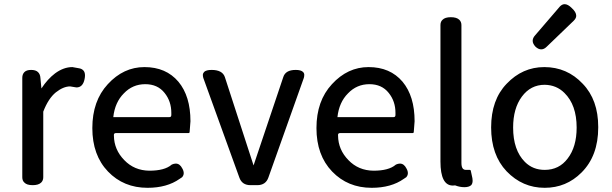

<svg xmlns="http://www.w3.org/2000/svg" viewBox="-20 -854 2936 921"><path d="M177.7 21.5Q165 34.2 136.7 34.2Q108.4 34.2 96.7 21.5Q86.9 12.7 86.9 -3.9V-480.5Q86.9 -498 97.2 -508.3Q107.4 -518.6 129.4 -518.6Q151.4 -518.6 162.1 -508.3Q172.9 -498 173.8 -480.5L178.7 -429.7Q208 -474.6 244.1 -502Q285.2 -532.2 327.1 -532.2Q327.1 -532.2 359.4 -526.4Q372.1 -524.4 379.9 -516.1Q387.7 -507.8 387.7 -492.2Q387.7 -484.4 385.7 -474.6Q381.8 -455.1 372.1 -444.8Q362.3 -434.6 346.7 -434.6Q342.8 -434.6 316.4 -439.5Q284.2 -439.5 248 -411.1Q211.9 -381.8 187.5 -318.4V-3.9Q187.5 11.7 177.7 21.5Z M497.1 -450.2Q572.3 -532.2 672.9 -532.2Q776.4 -532.2 835.9 -461.9Q893.6 -392.6 893.6 -272.5Q893.6 -272.5 889.6 -220.7Q889.6 -218.8 888.2 -217.3Q886.7 -215.8 884.8 -215.8H538.1Q531.2 -215.8 528.8 -213.4Q526.4 -210.9 526.4 -208Q526.4 -205.1 526.4 -204.1Q526.4 -203.1 526.4 -203.1Q527.3 -135.7 576.2 -85.9Q624 -36.1 696.3 -35.2Q769.5 -35.2 802.7 -63.5Q802.7 -63.5 803.7 -64.5Q814.5 -69.3 823.2 -69.3Q842.8 -69.3 854.5 -45.9Q861.3 -34.2 861.3 -23.4Q861.3 -12.7 853.5 -3.9Q847.7 0 841.8 3.9Q781.2 46.9 687.5 46.9Q573.2 46.9 498 -31.2Q422.9 -109.4 422.9 -239.7Q422.9 -370.1 497.1 -450.2ZM801.8 -305.7V-312.5Q801.8 -368.2 769.5 -408.2Q736.3 -450.2 676.8 -450.2Q616.2 -450.2 574.2 -406.2Q531.2 -363.3 523.4 -292H790Q796.9 -292 799.3 -294.4Q801.8 -296.9 801.8 -302.7Z M1181.6 34.2Q1140.6 34.2 1127.9 -2.9L955.1 -480.5Q953.1 -487.3 953.1 -494.6Q953.1 -502 959 -508.8Q968.8 -518.6 995.1 -518.6Q1046.9 -518.6 1058.6 -484.4L1196.3 -60.5L1338.9 -484.4Q1349.6 -518.6 1398.4 -518.6Q1423.8 -518.6 1433.6 -508.8Q1439.5 -502.9 1439.5 -495.1Q1439.5 -487.3 1437.5 -480.5L1267.6 -2.9Q1254.9 34.2 1213.9 34.2Z M1572.3 -450.2Q1647.5 -532.2 1748 -532.2Q1851.6 -532.2 1911.1 -461.9Q1968.8 -392.6 1968.8 -272.5Q1968.8 -272.5 1964.8 -220.7Q1964.8 -218.8 1963.4 -217.3Q1961.9 -215.8 1960 -215.8H1613.3Q1606.4 -215.8 1604 -213.4Q1601.6 -210.9 1601.6 -208Q1601.6 -205.1 1601.6 -204.1Q1601.6 -203.1 1601.6 -203.1Q1602.5 -135.7 1651.4 -85.9Q1699.2 -36.1 1771.5 -35.2Q1844.7 -35.2 1877.9 -63.5Q1877.9 -63.5 1878.9 -64.5Q1889.6 -69.3 1898.4 -69.3Q1918 -69.3 1929.7 -45.9Q1936.5 -34.2 1936.5 -23.4Q1936.5 -12.7 1928.7 -3.9Q1922.9 0 1917 3.9Q1856.4 46.9 1762.7 46.9Q1648.4 46.9 1573.2 -31.2Q1498 -109.4 1498 -239.7Q1498 -370.1 1572.3 -450.2ZM1877 -305.7V-312.5Q1877 -368.2 1844.7 -408.2Q1811.5 -450.2 1752 -450.2Q1691.4 -450.2 1649.4 -406.2Q1606.4 -363.3 1598.6 -292H1865.2Q1872.1 -292 1874.5 -294.4Q1877 -296.9 1877 -302.7Z M2152.3 36.1Q2092.8 36.1 2092.8 -79.1V-733.4Q2092.8 -750 2102.5 -758.8Q2114.3 -771.5 2142.6 -771.5Q2170.9 -771.5 2183.6 -758.8Q2193.4 -749 2193.4 -733.4V-72.3Q2193.4 -51.8 2201.2 -43.9Q2206.1 -39.1 2213.9 -39.1Q2213.9 -39.1 2214.8 -39.1H2233.4Q2237.3 -39.1 2238.3 -35.2L2246.1 1Q2247.1 6.8 2247.1 12.7Q2247.1 26.4 2240.2 34.2Q2229.5 43.9 2207.5 43.9Q2185.5 43.9 2163.1 35.2Q2158.2 36.1 2152.3 36.1Z M2410.2 -452.1Q2486.3 -532.2 2590.8 -532.2Q2700.2 -532.2 2775.4 -452.1Q2849.6 -375 2849.6 -245.1Q2849.6 -244.1 2849.6 -242.2Q2849.6 -106.4 2769.5 -26.4Q2696.3 46.9 2592.8 46.9Q2486.3 46.9 2410.2 -32.2Q2335.9 -110.4 2335.9 -242.7Q2335.9 -375 2410.2 -452.1ZM2592.8 -39.1Q2662.1 -39.1 2703.1 -93.8Q2746.1 -149.4 2746.1 -242.2Q2746.1 -350.6 2687.5 -408.2Q2649.4 -446.3 2592.8 -447.3Q2525.4 -447.3 2483.4 -390.6Q2441.4 -334 2441.4 -242.2Q2441.4 -133.8 2498 -77.1Q2536.1 -39.1 2592.8 -39.1ZM2548.8 -629.9Q2535.2 -644.5 2535.2 -658.2Q2535.2 -671.9 2546.9 -684.6Q2665 -822.3 2666 -823.2Q2676.8 -834 2688.5 -834Q2704.1 -834 2722.7 -815.4Q2744.1 -795.9 2744.1 -778.3Q2744.1 -766.6 2732.4 -754.9L2602.5 -629.9Q2589.8 -617.2 2576.2 -617.2Q2562.5 -617.2 2548.8 -629.9Z"/></svg>

Font: TaiwanPearl
Style: Regular
Weight: 400
Version: Version 2.102